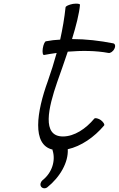

<svg xmlns="http://www.w3.org/2000/svg" viewBox="-20 -793 642 1037"><path d="M235 219C305 163 350 83 346 13C418 -3 489 -52 542 -115C547 -120 539 -133 525 -144C510 -154 494 -158 489 -152C444 -98 382 -56 320 -56C204 -56 241 -211 289 -350C307 -401 327 -457 346 -514C422 -520 496 -520 566 -507C576 -505 591 -515 598 -530C605 -544 602 -557 591 -559C519 -573 445 -582 369 -582C391 -653 408 -720 412 -767C412 -773 396 -775 374 -772C353 -768 334 -760 334 -753C328 -696 318 -638 305 -579C280 -578 254 -575 228 -570C222 -569 214 -552 211 -531C208 -511 211 -495 218 -496C240 -500 263 -504 286 -507C272 -456 256 -405 238 -354C178 -189 151 -11 264 15C264 16 263 18 264 19C281 72 263 139 209 181C199 190 195 205 202 215C209 225 224 227 235 219Z"/></svg>

Font: Nupuram Light Oblique
Style: Regular
Weight: 300
Designer: Santhosh Thottingal (santhosh.thottingal@gmail.com)
Foundry: SMC
Version: Version 1.000